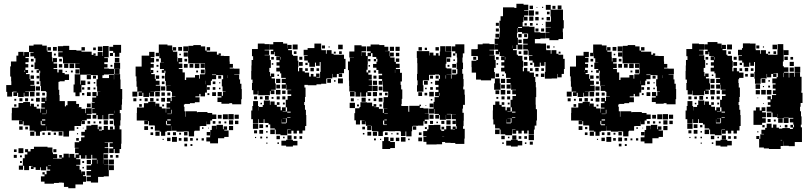

<svg xmlns="http://www.w3.org/2000/svg" viewBox="-20 -760 4306 1018"><path d="M101 -101H81V-121H97V-122H80H42V-160H43V-189H72V-190H78V-214H103V-219H139V-197H142V-210H160V-194H174V-184H194V-163H197V-185H218V-189H199V-213H218V-220H200V-242H222V-224H225V-247H227V-273H223V-277H197V-304H194V-330H190V-372H193V-385H188V-374H174V-388H185V-393H163V-429H168V-451H161V-461H141V-481H158V-484H134V-458H115V-452H132V-430H115V-420H130V-402H115V-389H129V-373H118V-367H137V-341H141V-332H162V-310H141V-306H166V-276H137V-275H114V-273H133V-249H109V-268H106V-246H76V-268H71V-251H51V-271H68V-274H49V-273H44V-248H18V-273H13V-309H40V-329H39V-354H34V-408H38V-434H67V-465H77V-485H105V-465H108V-484H134V-518H158V-524H204V-518H228V-492H232V-510H250V-492H232V-485H255V-457H257V-434H260V-452H282V-430H264V-423H283V-399H264V-394H284V-376H291V-391H311V-373H323V-366H346V-336H323V-329H296V-326H290V-310V-284H294V-256H296V-224H324V-196H330V-202H338V-224H384V-209H399V-193H392V-192H412V-183H433V-160H436V-186H466V-156H440V-152H462V-130H440V-122H415V-120H430V-102H412V-117H410V-92H380H375V-67H348V-64H346V-36H316V-63H289H253V-67H227V-90H226V-66H200V-62H192V-40H170V-62H162V-40H140V-62H162V-67H137V-94H134V-95H105V-117H101ZM613 -459H589V-480H580V-490H560V-512H580V-522H622V-480H613ZM402 -250H380V-270H370V-312H376V-336V-366H404V-392H402V-399H379V-423H402V-424H374V-425H348V-424H314V-452H312V-459H289V-483H312V-487H287V-515H315V-517H347V-495H385V-492H412V-486H436V-469V-486H466V-469H475V-477H487V-465H479V-464H498V-484H524V-463H526V-486V-516H556V-486V-456H533V-452H552V-430H533V-420H550V-402H532V-397H557V-395H585V-367H557V-365H531V-361H523V-346H558V-364H584V-339H585V-367H617V-339H619V-309V-288H628V-234H627V-205H625V-177H615V-160H620V-122H618V-94H584V-122H582V-130H560V-152H582V-156H557V-155H555V-127H527V-150H524V-128H498V-150H491V-131H471V-151H490V-159H469V-183H482V-186H466V-216H482V-219H469V-243H490V-250H470V-272H492V-252H498V-274H512V-275H495V-302H492V-340H499V-361H491V-362H462V-364H438H406V-336V-312H409V-333H433V-309H412V-270H402ZM523 -489H499V-513H523ZM281 -491H261V-511H281ZM430 -492H412V-510H430ZM488 -494H474V-508H488ZM579 -463H563V-479H579ZM276 -466H266V-476H276ZM613 -429H589V-453H613ZM308 -434H294V-448H308ZM158 -434H144V-448H158ZM617 -395H585V-427H617ZM373 -399H349V-423H373ZM342 -400H320V-422H342ZM310 -402H292V-420H310ZM157 -405H145V-417H157ZM576 -406H566V-416H576ZM614 -368H588V-394H614ZM402 -370H380V-392H402ZM113 -378V-387H110V-378ZM366 -376H356V-386H366ZM156 -376H146V-386H156ZM334 -378H328V-384H334ZM462 -340H440V-362H462ZM160 -342H142V-360H160ZM489 -343H473V-359H489ZM188 -344H174V-358H188ZM458 -314H444V-328H458ZM188 -314H174V-328H188ZM485 -317H477V-325H485ZM192 -280H170V-302H192ZM458 -284H444V-298H458ZM427 -285H415V-297H427ZM486 -286H476V-296H486ZM163 -249H139V-273H163ZM461 -251H441V-271H461ZM190 -252H172V-270H190ZM218 -254H204V-268H218ZM427 -255H415V-267H427ZM191 -221H171V-241H191ZM99 -223H83V-239H99ZM129 -223H113V-239H129ZM157 -225H145V-237H157ZM66 -226H56V-236H66ZM461 -191H441V-211H461ZM67 -195H55V-207H67ZM186 -196H176V-206H186ZM227 -158V-178H225V-158ZM587 -160V-173H586V-160ZM203 -155H224V-157H203ZM203 -121H220V-127H203ZM552 -100H530V-122H552ZM580 -102H562V-120H580ZM200 -100V-96H220V-101H201V-119H196V-100ZM458 -104H444V-118H458ZM517 -105H505V-117H517ZM486 -106H476V-116H486ZM102 140H80V118H101V79H111V59H125V47H113V31H129V43H142V30H160V18H202H232V22H258V49H261V57H283V81H261V83H283V81H307V76H294V62H308V75H317V55H345V75H348V56H374V76H381V59H397V52H378V26H397V24H376V-6H400V-12H410V-32H428V-41H411V-61H430V-72H438V-94H464V-98H498V-75H503V-89H519V-73H505V-68H521V-71H530V-92H552V-72H578V-73H563V-89H579V-74H588V-94H614V-74H624V-44V2H622V30H614V52H588V30H583V51H559V27H580V19H561V-1H578V-5H555H535V-3H553V21H535V25H555V53H529V85H555V113H532V114H556V143H557V175H530V178H500V208H462V201H439V177H462V171H439V147H463V170V141H439V117H463V111H468V86H493V81H469V61H464V82H438V63H433V81H409V63H401V79H384V84H406V114H384V118H402V140H410V160H411V149H431V169H420V174H436V204H420V218H380V238H342V231H319V209H311V208H292V210H266V214H216V203H197V175H216V165H205V153H217V164H227V145H246V139H231V123H225V143H197V127H193V141H169V127H158V136H144V122H153V120H134V142H108V119H102ZM100 -72H82V-90H100ZM128 -74H114V-88H128ZM395 -77H387V-85H395ZM423 -79H419V-83H423ZM311 -41H291V-61H311ZM248 -44H234V-58H248ZM217 -45H205V-57H217ZM277 -45H265V-57H277ZM394 -48H388V-54H394ZM398 -14H384V-28H398ZM104 52H78V26H104ZM279 47H263V31H279ZM68 46H54V32H68ZM552 80H530V58H552ZM69 77H53V61H69ZM608 76H594V62H608ZM578 76H564V62H578ZM96 74H86V64H96ZM584 112H558V86H584ZM496 108V87H494V108ZM527 108V87H526V108ZM462 110H440V88H462ZM96 104H86V94H96ZM426 104H416V94H426ZM584 142H558V116H584ZM235 119H250V117H235ZM425 133H417V125H425Z M765 -101H745V-121H762V-122H745V-121H705V-161H706V-190H743V-213H766V-220H804V-197H805V-211H825V-194H838V-185H859V-163H861V-185H882V-189H863V-213H882V-221H865V-241H885V-224H890V-246H910V-248H892V-273H887V-278H862V-304H885V-305H859V-331H855V-371H857V-385H852V-374H838V-388H849V-394H828V-428H849V-429H833V-451H825V-478H824V-462H806V-480H822V-524H868V-519H893V-493H896V-510H914V-492H897V-486H920V-457H921V-434H924V-452H946V-430H928V-423H947V-399H928V-394H948V-376H960V-336H967V-349H1014V-362H1036V-343H1040V-366H1066V-370H1068V-393H1067V-424H1038V-425H1012V-424H978V-453H977V-488H952V-514H978V-489H979V-517H1005V-521H1045V-514H1068V-492H1076V-510H1094V-492H1076V-486H1100H1130V-470H1139V-477H1151V-465H1144V-464H1168V-463H1197V-434H1198V-421H1215V-401H1198V-397H1221V-396H1250V-366H1222V-364H1248V-339H1253V-316H1260V-288H1262V-234H1259V-207H1211V-213H1196V-210H1154V-219H1133V-243H1154V-250H1134V-272H1156V-252H1162V-274H1176V-276H1160V-302H1156V-340H1163V-361H1155V-362H1126V-340H1104V-332H1098V-308H1077V-269H1067V-249H1043V-262H1037V-249H1016V-244H1038V-218H1013V-213H987V-209H960V-206H955V-194H958V-170H964V-141H966V-170H1024V-165H1030V-166H1080V-161H1105V-153H1127V-129H1105V-121H1080H1095V-101H1075V-116H1074V-92H1045V-91H1039V-67H1012V-64H1009V-37H981V-63H954V-62H916V-67H891V-91H890V-66H864V-62H826V-67H801V-94H798V-95H769V-118H765ZM945 -491H925V-511H945ZM735 -251H715V-271H732V-274H708V-300H704V-329H703V-355H699V-407H731V-417V-465H771V-485H799V-457H779V-453H797V-429H779V-421H795V-401H779V-389H793V-373H782V-367H801V-342H806V-332H826V-310H806V-306H830V-276H802V-274H778V-273H797V-249H773V-268H770V-246H740V-268H735ZM976 -460H954V-482H976ZM939 -467H931V-475H939ZM972 -434H958V-448H972ZM822 -434H808V-448H822ZM1037 -399H1013V-423H1037ZM1066 -400H1044V-422H1066ZM1005 -401H985V-421H1005ZM975 -401H955V-421H975ZM820 -406H810V-416H820ZM1065 -371H1045V-391H1065ZM777 -378V-387H776V-378ZM1030 -376H1020V-386H1030ZM819 -377H811V-385H819ZM1104 -362H1126V-365H1104ZM1188 -346V-361H1187V-346ZM824 -342H806V-360H824ZM1153 -343H1137V-359H1153ZM852 -344H838V-358H852ZM1072 -313V-332H1071V-313ZM1122 -314H1108V-328H1122ZM852 -314H838V-328H852ZM1148 -318H1142V-324H1148ZM856 -280H834V-302H856ZM1122 -284H1108V-298H1122ZM1092 -284H1078V-298H1092ZM1149 -287H1141V-295H1149ZM708 -248H682V-274H708ZM827 -249H803V-273H827ZM1125 -251H1105V-271H1125ZM854 -252H836V-270H854ZM883 -253H867V-269H883ZM1090 -256H1080V-266H1090ZM855 -221H835V-241H855ZM794 -222H776V-240H794ZM703 -223H687V-239H703ZM763 -223H747V-239H763ZM821 -225H809V-237H821ZM730 -226H720V-236H730ZM732 -194H718V-208H732ZM850 -196H840V-206H850ZM892 -158V-178H889V-158ZM867 -155H888V-157H867ZM1219 -127H1191V-155H1219ZM1188 -128H1162V-154H1188ZM1246 -130H1224V-152H1246ZM1155 -131H1135V-151H1155ZM885 -101H865V-119H860V-100H864V-96H885V-127H867V-121H885ZM1216 -100H1194V-122H1216ZM1244 -102H1226V-120H1244ZM1122 -104H1108V-118H1122ZM1151 -105H1139V-117H1151ZM1180 -106H1170V-116H1180ZM1136 0H1094V-10H1074V-32H1094V-42H1076V-60H1094V-42H1095V-71H1103V-93H1127V-75H1128V-98H1162V-75H1166V-90H1184V-72H1169V-68H1192V-34H1169V-27H1136ZM1216 -70H1194V-92H1216ZM765 -71H745V-91H765ZM791 -75H779V-87H791ZM1059 -77H1051V-85H1059ZM1087 -79H1083V-83H1087ZM856 -40H834V-62H856ZM826 -40H804V-62H826ZM974 -42H956V-60H974ZM913 -43H897V-59H913ZM792 -44H778V-58H792ZM882 -44H868V-58H882ZM940 -46H930V-56H940ZM918 -8H892V-34H918ZM975 -11H955V-31H975ZM884 -12H866V-30H884ZM942 -14H928V-28H942ZM1002 -14H988V-28H1002ZM1061 -15H1049V-27H1061ZM1030 -16H1020V-26H1030ZM848 -18H842V-24H848ZM972 16H958V2H972ZM1000 14H990V4H1000Z M1349 -107H1321V-128H1312V-174H1318V-198H1322V-224H1348V-198H1352V-174H1353V-193H1373V-203H1379V-227H1411V-204H1414V-222H1436V-204H1448V-218H1462V-204H1448V-194H1468V-175H1475V-191H1495V-171H1479V-169H1502V-191H1495V-231H1521H1505V-251H1524V-260H1504V-282H1524V-284H1498V-311H1496V-290H1474V-312H1495V-320H1474V-342H1495V-347H1471V-371H1465V-381H1445V-401H1462V-412H1446V-430H1462V-441H1445V-461H1462V-463H1437V-485H1434V-472H1416V-490H1429V-497H1411V-525H1429V-537H1481V-529H1503V-504H1504V-522H1526V-500H1508V-494H1528V-470H1534V-464H1558V-438H1562V-404H1560V-382H1596V-375H1619V-354H1628V-368H1642V-354H1656V-370H1674V-352H1658V-349H1677V-379H1680V-406V-431H1658H1675V-411H1655V-428H1650V-406H1620V-428H1612V-439H1593V-463H1611V-466H1590V-496H1611V-505H1647V-529H1683V-500H1684V-494H1708V-475H1712V-494H1738V-475H1749V-470H1774H1804V-448H1812V-394H1804V-372H1778V-370H1794V-352H1776V-368H1766V-350H1744V-368H1742V-344H1713V-343H1710V-316H1683V-313H1658V-308H1612V-310H1594V-296H1600V-246H1597V-219H1593V-203H1597V-178H1602V-150H1604V-92H1598V-68H1584V-52H1566V-67H1554V-52H1536V-67H1525V-51H1505V-71H1521V-73H1503V-43H1467V-48H1442V-73H1437V-79H1413V-100H1404V-108H1382V-128H1378V-108H1352V-128H1349ZM1347 -259H1323V-282H1316V-320H1319V-338H1312V-384H1313V-413H1314V-442H1322V-462H1316V-500H1347V-529H1383V-526H1410V-496H1383V-493H1407V-469H1383V-467H1411V-442H1416V-400H1408V-378H1392H1412V-356H1416V-370H1434V-352H1420V-344H1438V-318H1420H1442V-284H1418V-281H1435V-261H1415V-278H1411V-255H1379H1349V-279H1347ZM1558 -498H1532V-524H1558ZM1797 -499H1773V-523H1797ZM1703 -503H1687V-519H1703ZM1728 -508H1722V-514H1728ZM1552 -474H1538V-488H1552ZM1792 -474H1778V-488H1792ZM1760 -476H1750V-486H1760ZM1583 -443H1567V-459H1583ZM1467 -444V-458H1465V-444ZM1432 -444H1418V-458H1432ZM1585 -411H1565V-431H1585ZM1611 -415H1599V-427H1611ZM1429 -417H1421V-425H1429ZM1584 -382H1566V-400H1584ZM1644 -382H1626V-400H1644ZM1672 -384H1658V-398H1672ZM1612 -384H1598V-398H1612ZM1459 -357H1451V-365H1459ZM1798 -318H1772V-344H1798ZM1466 -320H1444V-342H1466ZM1735 -321H1715V-341H1735ZM1759 -327H1751V-335H1759ZM1465 -291H1445V-311H1465ZM1467 -259H1443V-283H1467ZM1494 -262H1476V-280H1494ZM1405 -231H1385V-251H1405ZM1493 -233H1477V-249H1493ZM1463 -233H1447V-249H1463ZM1343 -233H1327V-249H1343ZM1372 -234H1358V-248H1372ZM1430 -236H1420V-246H1430ZM1490 -206H1480V-216H1490ZM1369 -207H1361V-215H1369ZM1503 -163H1521V-168H1503V-136H1520V-139H1503ZM1496 -110H1474V-127H1473V-106H1497V-109H1500V-133H1479V-132H1496ZM1349 -77H1321V-105H1349ZM1375 -81H1355V-101H1375ZM1401 -85H1389V-97H1401ZM1437 -49H1413V-73H1437ZM1375 -51H1355V-71H1375ZM1343 -53H1327V-69H1343ZM1399 -57H1391V-65H1399ZM1526 -20H1504V-42H1526ZM1464 -22H1446V-40H1464ZM1552 -24H1538V-38H1552ZM1582 -24H1568V-38H1582ZM1370 -26H1360V-36H1370ZM1399 -27H1391V-35H1399ZM1489 -27H1481V-35H1489ZM1338 -28H1332V-34H1338ZM1533 17H1497V12H1472V-14H1497V-19H1533ZM1557 11H1533V-13H1557ZM1459 3H1451V-5H1459ZM1398 2H1392V-4H1398Z M2435 -394H2401V-428H2404V-455H2402V-477H2394V-465H2382V-477H2394V-488H2375V-514H2394V-525H2442V-477H2434V-455H2432V-428H2435ZM1918 -101H1898V-121H1913V-122H1889H1859V-160H1863V-186H1886V-193H1891V-218H1925V-216H1953V-197H1961V-208H1975V-194H1964V-192H1989V-183H2010V-161H2015V-184H2034V-185H2012V-217H2014V-245H2037V-252H2038V-274H2011V-303H2010V-329H2008V-311H1988V-331H2006V-341H1988V-361H2006V-369H1986V-389H1976V-401H1958V-421H1976V-433H1981V-448H1975V-458H1955V-478H1947V-462H1930V-419H1929V-390H1923V-376H1932V-387H1944V-375H1933V-364H1951V-338H1935V-335H1952V-307H1935V-305H1952V-277H1929V-271H1948V-251H1928V-270H1921V-248H1895V-270H1891V-248H1865V-273H1860V-275H1832V-304H1831V-333H1830V-369V-388H1825V-434H1835V-454H1857V-455H1832V-487H1859V-520H1897V-514H1921V-488H1897V-483H1920V-463H1929V-480H1945V-488H1925V-514H1945V-524H1991V-521H2018V-512H2039V-490H2021V-489H2046V-462H2048V-481H2068V-461H2049V-455H2072V-432H2079V-450H2097V-432H2079V-422H2099V-400H2079V-394H2101V-374H2111V-328H2104V-310H2107V-286H2113V-236H2110V-209H2108V-198H2145V-169H2146V-167H2150V-199H2204V-205H2212V-197H2206V-188H2225V-185H2252V-157H2232V-156H2253V-126H2232V-118H2245V-104H2231V-117H2225V-94H2196V-93H2169V-90H2187V-72H2169V-90H2165V-64H2162V-37H2134V-63H2130V-39H2106V-63H2100V-65H2075V-64H2041V-65H2016V-63H2010V-39H1986V-63H1980V-65H1952V-92H1949V-70H1927V-92H1949V-93H1920V-116H1918ZM2295 6H2241V-8H2225V-34H2241V-37H2224V-65H2245V-74H2252V-97H2281V-98H2315V-73H2320V-66H2335V-74H2346V-93H2370V-74H2380V-89H2396V-77H2401V-91H2398V-120H2397V-128H2375V-154H2397V-155H2372V-156H2349V-154H2371V-128H2345V-150H2344V-125H2312V-150H2308V-131H2288V-151H2307V-156H2283V-182H2281V-158H2255V-184H2279V-220H2284V-245H2307V-250H2287V-272H2305V-284H2291V-298H2305V-310H2287V-332H2307V-342H2313V-361H2308V-365H2286V-363H2255V-334H2225H2222V-308H2225V-274H2191V-308H2194V-334H2191V-368H2193V-396H2216H2193V-425H2192V-453H2190V-489H2220H2256V-466H2258V-481H2278V-466H2291V-478H2305V-465H2312V-487H2344V-515H2372V-487H2344V-486H2373V-456H2347V-422H2343V-401H2348V-397H2374V-365H2348V-364H2371V-343H2374V-365H2400V-369H2405V-394H2431V-369H2436V-341H2438V-301H2436V-286H2443V-258H2445V-204H2435V-184H2432V-162H2439V-120H2438V-91H2435V-77H2444V-25H2442V3H2394V-2H2369V-3H2340V-7H2324V5H2295ZM2342 -487H2314V-515H2342ZM2099 -490H2077V-512H2099ZM2069 -490H2047V-512H2069ZM2217 -492H2199V-510H2217ZM2307 -492H2289V-510H2307ZM2244 -495H2232V-507H2244ZM1896 -463V-482H1895V-463ZM2097 -462H2079V-480H2097ZM2367 -432H2349V-450H2367ZM1944 -435H1932V-447H1944ZM1974 -435H1962V-447H1974ZM2392 -437H2384V-445H2392ZM2398 -401H2378V-421H2398ZM2363 -406H2353V-416H2363ZM1942 -407H1934V-415H1942ZM2398 -371H2378V-391H2398ZM2075 -374V-390H2074V-374ZM1974 -375H1962V-387H1974ZM2345 -343V-361H2343V-343ZM2276 -343H2260V-359H2276ZM2306 -343H2290V-359H2306ZM1976 -343H1960V-359H1976ZM1979 -310H1957V-332H1979ZM2248 -311H2228V-331H2248ZM2272 -317H2264V-325H2272ZM1982 -277H1954V-305H1982ZM2008 -281H1988V-301H2008ZM2275 -284H2261V-298H2275ZM2242 -287H2234V-295H2242ZM2280 -249H2256V-273H2280ZM1860 -249H1836V-273H1860ZM1979 -250H1957V-272H1979ZM2218 -251H2198V-271H2218ZM2005 -254H1991V-268H2005ZM2245 -254H2231V-268H2245ZM2311 -252V-268H2309V-252ZM2035 -254H2021V-268H2035ZM1919 -220H1897V-242H1919ZM2008 -221H1988V-241H2008ZM1856 -223H1840V-239H1856ZM1975 -224H1961V-238H1975ZM1943 -226H1933V-236H1943ZM2272 -227H2264V-235H2272ZM1880 -229H1876V-233H1880ZM1862 -187H1834V-215H1862ZM2278 -191H2258V-211H2278ZM2004 -195H1992V-207H2004ZM1883 -196H1873V-206H1883ZM2240 -199H2236V-203H2240ZM2404 -162V-172V-162ZM2018 -156H2036V-158H2018ZM2279 -130H2257V-152H2279ZM2018 -122H2031V-126H2018ZM2369 -100H2347V-122H2369ZM1889 -100H1867V-122H1889ZM2016 -99V-97H2031V-100H2017V-121H2011V-99ZM2397 -102H2379V-120H2397ZM2336 -103H2320V-119H2336ZM2276 -103H2260V-119H2276ZM2302 -107H2294V-115H2302ZM2335 -74H2321V-88H2335ZM1915 -74H1901V-88H1915ZM2243 -76H2233V-86H2243ZM2381 -71H2392V-73H2381ZM1979 -40H1957V-62H1979ZM1948 -41H1928V-61H1948ZM2035 -44H2021V-58H2035ZM2215 -44H2201V-58H2215ZM2093 -46H2083V-56H2093ZM1912 -47H1904V-55H1912ZM2061 -48H2055V-54H2061ZM2324 -35H2335V-36H2324ZM2130 -9H2106V-33H2130ZM2049 30H2007V-12H2016V-33H2040V-12H2049V-30H2067V-12H2049V-7H2074V25H2049ZM2218 -11H2198V-31H2218ZM2097 -12H2079V-30H2097ZM1973 -16H1963V-26H1973ZM2152 -17H2144V-25H2152ZM2001 -18H1995V-24H2001Z M2695 -43H2659V-48H2634V-73H2629V-79H2605V-100H2596V-127H2593V-175H2594V-204H2606V-222H2628V-204H2640V-218H2654V-204H2640V-194H2660V-175H2667V-191H2687V-171H2671V-169H2694V-191H2687V-231H2713H2697V-251H2716V-260H2696V-282H2716V-284H2690V-311H2688V-290H2666V-312H2687V-320H2666V-342H2687V-347H2663V-371H2657V-381H2637V-401H2654V-412H2638V-430H2654V-441H2637V-461H2654V-463H2629V-485H2626V-472H2608V-490H2621V-497H2603V-525H2621V-527H2603V-555H2626V-561H2607V-581H2627V-562H2629V-589H2630V-612H2628V-650H2634V-674H2647V-721H2707V-718H2718V-740H2756V-735H2781V-707H2759V-704H2780V-678H2759V-671H2777V-651H2757V-669H2755V-643H2751V-620H2786V-618H2814V-589H2845V-586H2872V-556H2845V-553H2816V-530H2846V-529H2875V-500H2876V-494H2900V-475H2904V-494H2930V-475H2941V-470H2966V-448H2974V-394H2970V-368H2958V-350H2936V-368H2934V-344H2905V-343H2869V-379H2872V-406V-431H2850H2867V-411H2847V-428H2842V-406H2812V-428H2804V-439H2785V-463H2803V-466H2782V-493H2779V-498H2754V-524H2778V-528H2754V-554H2778V-560H2780V-582H2748V-617H2727V-612H2748V-590H2726V-611H2724V-584H2721V-560H2726V-524H2750V-498H2724V-522H2699H2718V-500H2700V-494H2720V-470H2726V-464H2750V-438H2754V-404H2752V-382H2788V-375H2811V-352H2818V-325H2821V-297H2823V-245H2820V-234V-205H2821V-181H2827V-121H2824V-94H2815V-73H2811V-47H2783V-68H2776V-52H2758V-67H2746V-52H2728V-67H2717V-51H2697V-71H2713V-73H2695ZM2941 -547H2893V-557H2873V-585H2893V-587H2873V-615H2901V-595V-615V-647V-673H2899V-708H2874V-734H2900V-709H2935H2965V-679V-653H2969V-609H2964V-589H2965V-553H2941ZM2957 -711H2937V-731H2957ZM2806 -712H2788V-730H2806ZM2925 -713H2909V-729H2925ZM2860 -718H2854V-724H2860ZM2829 -719H2825V-723H2829ZM2811 -677H2783V-705H2811ZM2835 -683H2819V-699H2835ZM2894 -684H2880V-698H2894ZM2808 -650H2786V-672H2808ZM2836 -652H2818V-670H2836ZM2896 -652H2878V-670H2896ZM2862 -656H2852V-666H2862ZM2901 -617H2873V-645H2901ZM2625 -623H2609V-639H2625ZM2804 -624H2790V-638H2804ZM2773 -625H2761V-637H2773ZM2831 -627H2823V-635H2831ZM2859 -629H2855V-633H2859ZM2865 -593H2849V-609H2865ZM2625 -593H2609V-609H2625ZM2835 -593H2819V-609H2835ZM2746 -562H2728V-580H2746ZM2775 -563H2759V-579H2775ZM2746 -532H2728V-550H2746ZM2584 -334H2530V-338H2504V-375H2481V-404H2480V-438H2506V-442H2514V-462H2508V-463H2479V-499H2508V-500H2513V-525H2539V-529H2575V-526H2602V-496H2575V-493H2599V-469H2575V-467H2603V-442H2608V-400H2600V-378H2584H2604V-344H2584ZM2895 -503H2879V-519H2895ZM2696 -504V-519H2695V-504ZM2920 -508H2914V-514H2920ZM2778 -470H2756V-492H2778ZM2744 -474H2730V-488H2744ZM2952 -476H2942V-486H2952ZM2775 -443H2759V-459H2775ZM2505 -443H2489V-459H2505ZM2659 -444V-458H2657V-444ZM2624 -444H2610V-458H2624ZM2777 -411H2757V-431H2777ZM2803 -415H2791V-427H2803ZM2621 -417H2613V-425H2621ZM2776 -382H2758V-400H2776ZM2836 -382H2818V-400H2836ZM2864 -384H2850V-398H2864ZM2804 -384H2790V-398H2804ZM2626 -352H2608V-370H2626ZM2866 -352H2848V-370H2866ZM2834 -354H2820V-368H2834ZM2651 -357H2643V-365H2651ZM2630 -318H2604V-344H2630ZM2658 -320H2636V-342H2658ZM2634 -284H2600V-318H2634ZM2657 -291H2637V-311H2657ZM2659 -259H2635V-283H2659ZM2627 -261H2607V-281H2627ZM2686 -262H2668V-280H2686ZM2685 -233H2669V-249H2685ZM2655 -233H2639V-249H2655ZM2622 -236H2612V-246H2622ZM2682 -206H2672V-216H2682ZM2695 -163H2713V-168H2695V-136H2712V-139H2695ZM2688 -110H2666V-127H2665V-106H2689V-109H2692V-133H2671V-132H2688ZM2629 -49H2605V-73H2629ZM2811 -17H2783V-45H2811ZM2718 -20H2696V-42H2718ZM2656 -22H2638V-40H2656ZM2744 -24H2730V-38H2744ZM2774 -24H2760V-38H2774ZM2681 -27H2673V-35H2681ZM2725 17H2689V12H2664V-14H2689V-19H2725ZM2749 11H2725V-13H2749ZM2805 7H2789V-9H2805ZM2651 3H2643V-5H2651ZM2771 3H2763V-5H2771Z M3068 -101H3048V-121H3065V-122H3048V-121H3008V-161H3009V-190H3046V-213H3069V-220H3107V-197H3108V-211H3128V-194H3141V-185H3162V-163H3164V-185H3185V-189H3166V-213H3185V-221H3168V-241H3188V-224H3193V-246H3213V-248H3195V-273H3190V-278H3165V-304H3188V-305H3162V-331H3158V-371H3160V-385H3155V-374H3141V-388H3152V-394H3131V-428H3152V-429H3136V-451H3128V-478H3127V-462H3109V-480H3125V-524H3171V-519H3196V-493H3199V-510H3217V-492H3200V-486H3223V-457H3224V-434H3227V-452H3249V-430H3231V-423H3250V-399H3231V-394H3251V-376H3263V-336H3270V-349H3317V-362H3339V-343H3343V-366H3369V-370H3371V-393H3370V-424H3341V-425H3315V-424H3281V-453H3280V-488H3255V-514H3281V-489H3282V-517H3308V-521H3348V-514H3371V-492H3379V-510H3397V-492H3379V-486H3403H3433V-470H3442V-477H3454V-465H3447V-464H3471V-463H3500V-434H3501V-421H3518V-401H3501V-397H3524V-396H3553V-366H3525V-364H3551V-339H3556V-316H3563V-288H3565V-234H3562V-207H3514V-213H3499V-210H3457V-219H3436V-243H3457V-250H3437V-272H3459V-252H3465V-274H3479V-276H3463V-302H3459V-340H3466V-361H3458V-362H3429V-340H3407V-332H3401V-308H3380V-269H3370V-249H3346V-262H3340V-249H3319V-244H3341V-218H3316V-213H3290V-209H3263V-206H3258V-194H3261V-170H3267V-141H3269V-170H3327V-165H3333V-166H3383V-161H3408V-153H3430V-129H3408V-121H3383H3398V-101H3378V-116H3377V-92H3348V-91H3342V-67H3315V-64H3312V-37H3284V-63H3257V-62H3219V-67H3194V-91H3193V-66H3167V-62H3129V-67H3104V-94H3101V-95H3072V-118H3068ZM3248 -491H3228V-511H3248ZM3038 -251H3018V-271H3035V-274H3011V-300H3007V-329H3006V-355H3002V-407H3034V-417V-465H3074V-485H3102V-457H3082V-453H3100V-429H3082V-421H3098V-401H3082V-389H3096V-373H3085V-367H3104V-342H3109V-332H3129V-310H3109V-306H3133V-276H3105V-274H3081V-273H3100V-249H3076V-268H3073V-246H3043V-268H3038ZM3279 -460H3257V-482H3279ZM3242 -467H3234V-475H3242ZM3275 -434H3261V-448H3275ZM3125 -434H3111V-448H3125ZM3340 -399H3316V-423H3340ZM3369 -400H3347V-422H3369ZM3308 -401H3288V-421H3308ZM3278 -401H3258V-421H3278ZM3123 -406H3113V-416H3123ZM3368 -371H3348V-391H3368ZM3080 -378V-387H3079V-378ZM3333 -376H3323V-386H3333ZM3122 -377H3114V-385H3122ZM3407 -362H3429V-365H3407ZM3491 -346V-361H3490V-346ZM3127 -342H3109V-360H3127ZM3456 -343H3440V-359H3456ZM3155 -344H3141V-358H3155ZM3375 -313V-332H3374V-313ZM3425 -314H3411V-328H3425ZM3155 -314H3141V-328H3155ZM3451 -318H3445V-324H3451ZM3159 -280H3137V-302H3159ZM3425 -284H3411V-298H3425ZM3395 -284H3381V-298H3395ZM3452 -287H3444V-295H3452ZM3011 -248H2985V-274H3011ZM3130 -249H3106V-273H3130ZM3428 -251H3408V-271H3428ZM3157 -252H3139V-270H3157ZM3186 -253H3170V-269H3186ZM3393 -256H3383V-266H3393ZM3158 -221H3138V-241H3158ZM3097 -222H3079V-240H3097ZM3006 -223H2990V-239H3006ZM3066 -223H3050V-239H3066ZM3124 -225H3112V-237H3124ZM3033 -226H3023V-236H3033ZM3035 -194H3021V-208H3035ZM3153 -196H3143V-206H3153ZM3195 -158V-178H3192V-158ZM3170 -155H3191V-157H3170ZM3522 -127H3494V-155H3522ZM3491 -128H3465V-154H3491ZM3549 -130H3527V-152H3549ZM3458 -131H3438V-151H3458ZM3188 -101H3168V-119H3163V-100H3167V-96H3188V-127H3170V-121H3188ZM3519 -100H3497V-122H3519ZM3547 -102H3529V-120H3547ZM3425 -104H3411V-118H3425ZM3454 -105H3442V-117H3454ZM3483 -106H3473V-116H3483ZM3439 0H3397V-10H3377V-32H3397V-42H3379V-60H3397V-42H3398V-71H3406V-93H3430V-75H3431V-98H3465V-75H3469V-90H3487V-72H3472V-68H3495V-34H3472V-27H3439ZM3519 -70H3497V-92H3519ZM3068 -71H3048V-91H3068ZM3094 -75H3082V-87H3094ZM3362 -77H3354V-85H3362ZM3390 -79H3386V-83H3390ZM3159 -40H3137V-62H3159ZM3129 -40H3107V-62H3129ZM3277 -42H3259V-60H3277ZM3216 -43H3200V-59H3216ZM3095 -44H3081V-58H3095ZM3185 -44H3171V-58H3185ZM3243 -46H3233V-56H3243ZM3221 -8H3195V-34H3221ZM3278 -11H3258V-31H3278ZM3187 -12H3169V-30H3187ZM3245 -14H3231V-28H3245ZM3305 -14H3291V-28H3305ZM3364 -15H3352V-27H3364ZM3333 -16H3323V-26H3333ZM3151 -18H3145V-24H3151ZM3275 16H3261V2H3275ZM3303 14H3293V4H3303Z M3652 -107H3624V-128H3615V-174H3621V-198H3625V-224H3651V-198H3655V-174H3656V-193H3676V-203H3682V-227H3714V-204H3717V-222H3739V-204H3751V-218H3765V-204H3751V-194H3771V-175H3778V-191H3798V-171H3782V-169H3805V-191H3798V-231H3824H3808V-251H3827V-260H3807V-282H3827V-284H3801V-311H3799V-290H3777V-312H3798V-320H3777V-342H3798V-347H3774V-371H3768V-381H3748V-401H3765V-412H3749V-430H3765V-441H3748V-461H3765V-463H3740V-485H3737V-472H3719V-490H3732V-497H3714V-525H3732V-537H3784V-529H3806V-504H3807V-522H3829V-500H3811V-494H3831V-470H3837V-464H3861V-438H3865V-404H3863V-382H3899V-375H3922V-347H3899V-340H3895V-320H3897V-296H3903V-246H3900V-219H3896V-203H3900V-178H3905V-150H3907V-92H3901V-68H3887V-52H3869V-67H3857V-52H3839V-67H3828V-51H3808V-71H3824V-73H3806V-43H3770V-48H3745V-73H3740V-79H3716V-100H3707V-108H3685V-128H3681V-108H3655V-128H3652ZM4013 -316H3983V-343H3980V-379H3983V-406V-431H3961H3978V-411H3958V-428H3953V-406H3923V-428H3915V-439H3896V-463H3914V-466H3893V-496H3914V-505H3919V-530H3957V-529H3986V-500H3987V-494H4011V-475H4015V-494H4041V-475H4052V-470H4077H4102V-497H4103V-526H4133V-497H4134V-468H4135V-494H4161V-468H4135V-434H4131V-409H4136V-375H4162V-349H4165V-374H4191V-353H4194V-375H4222V-353H4230V-309V-279H4229V-268H4235V-214H4225V-194H4222V-170H4227V-143H4230V-99H4226V-85H4232V-55V-7H4194V15H4162V13H4134V-10H4133V14H4119V30H4057V27H4030V22H4005V-23H3990V-39H4006V-24H4011V-48H4031V-50H4017V-72H4037V-82H4045V-104H4071V-83H4079V-100H4097V-83H4110V-78H4128V-81H4168V-76H4184V-84H4171V-98H4185V-85H4190V-99H4186V-111H4168V-131H4186V-135H4162V-136H4135V-134H4101V-156H4100V-139H4076V-163H4093H4070V-168H4045V-194H4065V-232H4049V-250H4067V-234H4073V-256H4095V-261H4078V-281H4092V-290H4077V-312H4092V-318H4075V-344H4098V-351H4104V-372H4081V-370H4097V-352H4079V-368H4069V-350H4047V-368H4045V-344H4016V-343H4013ZM3650 -259H3626V-282H3619V-320H3622V-338H3615V-384H3616V-413H3617V-442H3625V-462H3619V-500H3650V-529H3686V-526H3713V-496H3686V-493H3710V-469H3686V-467H3714V-442H3719V-400H3711V-378H3695H3715V-356H3719V-370H3737V-352H3723V-344H3741V-318H3723H3745V-284H3721V-281H3738V-261H3718V-278H3714V-255H3682H3652V-279H3650ZM3861 -498H3835V-524H3861ZM4100 -499H4076V-523H4100ZM4006 -503H3990V-519H4006ZM4031 -508H4025V-514H4031ZM3855 -474H3841V-488H3855ZM4095 -474H4081V-488H4095ZM4063 -476H4053V-486H4063ZM4157 -442H4139V-460H4157ZM3886 -443H3870V-459H3886ZM3770 -444V-458H3768V-444ZM3735 -444H3721V-458H3735ZM4185 -444H4171V-458H4185ZM4189 -410H4167V-432H4189ZM3888 -411H3868V-431H3888ZM3914 -415H3902V-427H3914ZM3732 -417H3724V-425H3732ZM4223 -376H4193V-406H4223ZM4160 -379H4136V-403H4160ZM4189 -380H4167V-402H4189ZM3887 -382H3869V-400H3887ZM3947 -382H3929V-400H3947ZM3975 -384H3961V-398H3975ZM3915 -384H3901V-398H3915ZM4134 -351V-373H4132V-351ZM3977 -352H3959V-370H3977ZM3945 -354H3931V-368H3945ZM3762 -357H3754V-365H3762ZM3769 -320H3747V-342H3769ZM4038 -321H4018V-341H4038ZM4062 -327H4054V-335H4062ZM4010 -289H3986V-313H4010ZM3768 -291H3748V-311H3768ZM4063 -296H4053V-306H4063ZM4031 -298H4025V-304H4031ZM4040 -259H4016V-283H4040ZM4070 -259H4046V-283H4070ZM3770 -259H3746V-283H3770ZM4009 -260H3987V-282H4009ZM3797 -262H3779V-280H3797ZM3708 -231H3688V-251H3708ZM3796 -233H3780V-249H3796ZM3766 -233H3750V-249H3766ZM3646 -233H3630V-249H3646ZM3675 -234H3661V-248H3675ZM3733 -236H3723V-246H3733ZM4000 -239H3996V-243H4000ZM4065 -204H4051V-218H4065ZM3793 -206H3783V-216H3793ZM3672 -207H3664V-215H3672ZM4030 -209H4026V-213H4030ZM4021 -98H3975V-128V-174H3988V-191H4008V-174H4018V-191H4038V-171H4021V-164H4041V-138H4021V-133H4040V-109H4021ZM3806 -163H3824V-168H3806V-136H3823V-139H3806ZM4070 -139H4046V-163H4070ZM4161 -108H4135V-134H4161ZM3799 -110H3777V-127H3776V-106H3800V-109H3803V-133H3782V-132H3799ZM4130 -109H4106V-133H4130ZM4066 -113H4050V-129H4066ZM4093 -116H4083V-126H4093ZM3652 -77H3624V-105H3652ZM3678 -81H3658V-101H3678ZM4155 -84H4141V-98H4155ZM3704 -85H3692V-97H3704ZM4034 -85H4022V-97H4034ZM4121 -88H4115V-94H4121ZM3740 -49H3716V-73H3740ZM3678 -51H3658V-71H3678ZM3646 -53H3630V-69H3646ZM3702 -57H3694V-65H3702ZM4001 -58H3995V-64H4001ZM3829 -20H3807V-42H3829ZM3767 -22H3749V-40H3767ZM3855 -24H3841V-38H3855ZM3885 -24H3871V-38H3885ZM3673 -26H3663V-36H3673ZM3702 -27H3694V-35H3702ZM3792 -27H3784V-35H3792ZM3641 -28H3635V-34H3641ZM3836 17H3800V12H3775V-14H3800V-19H3836ZM4119 -16H4127V-18H4119ZM3860 11H3836V-13H3860ZM3762 3H3754V-5H3762ZM3701 2H3695V-4H3701Z"/></svg>

Font: Rubik Storm
Style: Regular
Weight: 400
Designer: Hubert and Fischer, NaN
Foundry: Hubert and Fischer, NaN
Version: Version 2.201